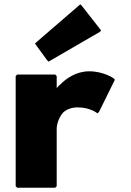

<svg xmlns="http://www.w3.org/2000/svg" viewBox="-20 -867 609 894"><path d="M244 -457V-513L237 -520H60L53 -513V0L60 7H237L244 0V-270C244 -278 249 -315 274 -343C289 -357 311 -367 342 -367C401 -367 434 -339 434 -339L441 -346L515 -496L508 -503C508 -503 462 -535 396 -535C334 -535 288 -501 262 -475L254 -468C250 -464 247 -460 244 -457ZM150 -671 143 -664 199 -587 206 -580 444 -718 451 -725 361 -840 354 -847Z"/></svg>

Font: Hussar Woodtype
Style: Blk
Weight: 900
Foundry: Cannot Into Space Fonts
Version: Version 1.07